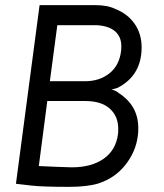

<svg xmlns="http://www.w3.org/2000/svg" viewBox="-20 -717 637 747"><path d="M518 -219Q518 -198 516 -187Q508 -126 467.5 -75Q427 -24 362 -3Q319 10 247 10Q146 10 102 5L42 -2L134 -697H351Q399 -697 429 -682Q477 -663 504 -624Q531 -585 531 -533Q531 -423 437 -375Q436 -375 412 -368Q417 -369 427 -364.5Q437 -360 442 -355Q518 -306 518 -219ZM203 -619 174 -401H311Q367 -401 405.5 -431.5Q444 -462 451 -518Q452 -525 452 -537Q452 -574 428 -595Q404 -616 357 -619ZM439 -195Q440 -202 440 -216Q440 -265 407 -294.5Q374 -324 311 -324H164L131 -71L198 -68L259 -66Q336 -66 383.5 -99.5Q431 -133 439 -195Z"/></svg>

Font: Bellota Text
Style: Bold Italic
Weight: 700
Italic angle: -7.5°
Designer: Kemie Guaida
Foundry: Kemie Guaida
Version: Version 4.001